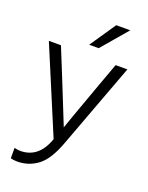

<svg xmlns="http://www.w3.org/2000/svg" viewBox="-162 -794 805 1043"><g transform="rotate(20 241.0 -272.0)"><path d="M279 -13Q241 90 189 129Q137 168 71 168Q51 168 33 163V103Q51 108 67 108Q174 108 216 -14L9 -507H79L148 -337L246 -93Q253 -116 333 -337L395 -507H463ZM277 -562H222L324 -712H405Z"/></g></svg>

Font: Hind Vadodara Light
Style: Regular
Weight: 300
Designer: Hitesh Malaviya
Foundry: Indian Type Foundry
Version: Version 1.000;PS 1.0;hotconv 1.0.86;makeotf.lib2.5.63406; tt